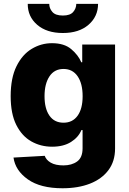

<svg xmlns="http://www.w3.org/2000/svg" viewBox="-20 -780 681 1011"><path d="M309.3 211.3Q192.8 211.3 126.8 164.6Q60.7 117.9 51.1 49.7L215.6 40.5Q222.7 62.1 247.3 76.5Q272 90.9 313.9 90.9Q357.6 90.9 386.2 70.3Q414.8 49.7 414.8 0.7V-95.2H408.7Q393.5 -57.5 354 -32.5Q314.6 -7.5 254.3 -7.5Q194.6 -7.5 145.1 -35.3Q95.5 -63.2 65.9 -122Q36.2 -180.8 36.2 -273.4Q36.2 -369.3 66.8 -431.1Q97.3 -492.9 147 -522.7Q196.7 -552.6 253.6 -552.6Q318.2 -552.6 355.3 -521.1Q392.4 -489.7 408 -452.1H413V-545.5H585.9V2.1Q585.9 69.2 551 115.9Q516 162.6 453.8 187Q391.7 211.3 309.3 211.3ZM314.6 -133.9Q362.2 -133.9 388.7 -170.8Q415.1 -207.7 415.1 -273.4Q415.1 -339.8 388.7 -378.4Q362.2 -416.9 314.6 -416.9Q266.3 -416.9 240.4 -377.8Q214.5 -338.8 214.5 -273.4Q214.5 -208.1 240.4 -171Q266.3 -133.9 314.6 -133.9ZM381.7 -759.6H496.4Q496.1 -692.8 446 -649.5Q396 -606.2 311.1 -606.2Q225.9 -606.2 175.8 -649.5Q125.7 -692.8 126.1 -759.6H239.3Q239.3 -736.2 255.7 -717.2Q272 -698.2 311.1 -698.2Q349.1 -698.2 365.2 -716.8Q381.4 -735.4 381.7 -759.6Z"/></svg>

Font: Inter UI Extra Bold
Style: Regular
Weight: 800
Designer: Rasmus Andersson
Foundry: rsms
Version: 3.2;8d6f07862